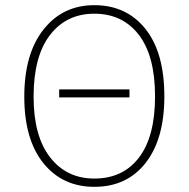

<svg xmlns="http://www.w3.org/2000/svg" viewBox="-20 -713 730 743"><path d="M345 -693Q469 -693 542.5 -601.5Q616 -510 616 -340Q616 -175 543.5 -82.5Q471 10 345 10Q222 10 148 -81.5Q74 -173 74 -339Q74 -505 148.5 -599Q223 -693 345 -693ZM345 -660Q237 -660 173.5 -577.5Q110 -495 110 -339Q110 -186 174 -104Q238 -22 345 -22Q456 -22 518 -103.5Q580 -185 580 -340Q580 -497 517 -578.5Q454 -660 345 -660ZM481 -367V-336H209V-367Z"/></svg>

Font: Fira Sans UltraLight
Style: Regular
Weight: 200
Designer: Carrois Corporate & Edenspiekermann AG
Foundry: Carrois Corporate GbR & Edenspiekermann AG
Version: Version 4.106;PS 004.106;hotconv 1.0.70;makeotf.lib2.5.58329